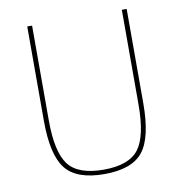

<svg xmlns="http://www.w3.org/2000/svg" viewBox="-80 -772 812 859"><g transform="rotate(-10 326.0 -343.0)"><path d="M100.1 -270V-698.2H122.1V-268.1Q122.1 -124 166.3 -65.9Q210.4 -7.8 326.2 -7.8Q441.4 -7.8 485.6 -65.7Q529.8 -123.5 529.8 -268.1V-698.2H551.8V-270Q551.8 -114.3 501.7 -51Q451.7 12.2 326.2 12.2Q200.7 12.2 150.4 -51Q100.1 -114.3 100.1 -270Z"/></g></svg>

Font: Anuphan Thin
Style: Regular
Weight: 250
Designer: Mike Abbink, Paul van der Laan, Pieter van Rosmalen, Mint Tantisuwanna
Foundry: Bold Monday; Cadson Demak
Version: Version 3.002;hotconv 1.0.109;makeotfexe 2.5.65596